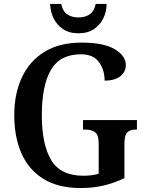

<svg xmlns="http://www.w3.org/2000/svg" viewBox="-20 -939 738 969"><path d="M387 10Q274 10 199.5 -36Q125 -82 88.5 -164.5Q52 -247 52 -358Q52 -466 90.5 -548.5Q129 -631 204.5 -677.5Q280 -724 392 -724Q502 -724 558.5 -691Q615 -658 615 -610Q615 -576 587 -554Q559 -532 508 -532Q508 -586 479.5 -625.5Q451 -665 388 -665Q283 -665 237 -586Q191 -507 191 -358Q191 -210 238.5 -131Q286 -52 401 -52Q421 -52 441 -54.5Q461 -57 478 -62V-216Q478 -258 460 -271.5Q442 -285 410 -285H399V-333H671V-285H664Q637 -285 622.5 -271Q608 -257 608 -212V-40Q556 -15 502.5 -2.5Q449 10 387 10ZM376 -771Q329 -771 297.5 -792.5Q266 -814 250 -847.5Q234 -881 233 -919H289Q296 -883 319 -867Q342 -851 376 -851Q410 -851 433 -867Q456 -883 463 -919H518Q518 -881 502 -847.5Q486 -814 454.5 -792.5Q423 -771 376 -771Z"/></svg>

Font: Noto Serif Sinhala SemiCondensed SemiBold
Style: Regular
Weight: 600
Width: 4
Designer: Jelle Bosma - Monotype Design Team
Foundry: Monotype Imaging Inc.
Version: Version 2.007; ttfautohint (v1.8.4.7-5d5b)